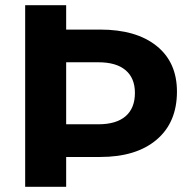

<svg xmlns="http://www.w3.org/2000/svg" viewBox="-20 -720 726 740"><path d="M77 0V-700H235V-606H366Q505 -606 583.5 -543Q662 -480 662 -367Q662 -248 583.5 -181.5Q505 -115 366 -115H235V0ZM235 -241H359Q428 -241 464 -272Q500 -303 500 -362Q500 -419 464 -449.5Q428 -480 359 -480H235Z"/></svg>

Font: Trueno
Style: SBd
Weight: 600
Designer: Julieta Ulanovsky
Foundry: Julieta Ulanovsky
Version: Version 3.001b